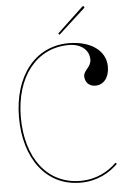

<svg xmlns="http://www.w3.org/2000/svg" viewBox="-62 -1002 695 1049"><g transform="rotate(-5 285.0 -477.0)"><path d="M286 -820 293 -813 439.5 -947C442.5 -950 440 -954 438.5 -955.5C437 -957 433 -958.5 430 -955.5ZM337.5 -762.5C155 -762.5 32.5 -610 32.5 -381C32.5 -159 146.5 2.5 337.5 2.5C429 2.5 497.5 -38 543 -82.5L536 -89.5C492 -46 426 -7.5 337.5 -7.5C153.5 -7.5 42.5 -162 42.5 -381C42.5 -604 161 -752.5 337.5 -752.5C404 -752.5 448.5 -716.5 448.5 -663C448.5 -622.5 407 -606.5 407 -575.5C407 -541.5 430 -518.5 464 -518.5C510 -518.5 540.5 -557.5 540.5 -616.5C540.5 -704 459.5 -762.5 337.5 -762.5Z"/></g></svg>

Font: ZnikomitNo24
Style: Regular
Weight: 500
Designer: gluk
Foundry: gluk
Version: Version 0.55